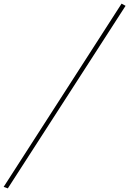

<svg xmlns="http://www.w3.org/2000/svg" viewBox="-135 -908 710 1055"><path d="M-115 119 533 -888 555 -876 -92 127Z"/></svg>

Font: Monsieur La Doulaise
Style: Regular
Weight: 400
Designer: Alejandro Paul
Foundry: Alejandro Paul
Version: Version 1.000